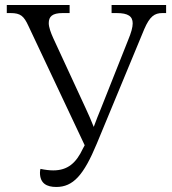

<svg xmlns="http://www.w3.org/2000/svg" viewBox="-20 -734 685 764"><path d="M204 10C271 10 313 -37 365 -162L554 -618C576 -669 595 -682 626 -682H641V-714H424V-682H444C490 -682 508 -669 508 -641C508 -625 502 -604 490 -575L382 -303C372 -278 363 -257 353 -229C342 -257 333 -277 321 -303L192 -582C182 -604 174 -626 174 -642C174 -668 188 -682 229 -682H257V-714H7V-682H22C62 -682 75 -670 93 -631L317 -156L310 -143C283 -85 249 -56 192 -56C177 -56 160 -58 141 -62C140 -58 139 -53 139 -47C139 -4 166 10 204 10Z"/></svg>

Font: Noto Serif Light
Style: Regular
Weight: 300
Designer: Monotype Design Team
Foundry: Monotype Imaging Inc.
Version: Version 2.013